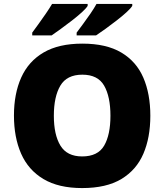

<svg xmlns="http://www.w3.org/2000/svg" viewBox="-20 -947 837 977"><path d="M745 -358Q745 -247 709.5 -164.5Q674 -82 597.5 -36Q521 10 398 10Q278 10 201 -36Q124 -82 87.5 -165Q51 -248 51 -359Q51 -470 88 -552.5Q125 -635 202 -680Q279 -725 399 -725Q521 -725 597.5 -679.5Q674 -634 709.5 -551.5Q745 -469 745 -358ZM254 -358Q254 -261 287.5 -206Q321 -151 398 -151Q478 -151 510 -206Q542 -261 542 -358Q542 -455 510 -511Q478 -567 399 -567Q320 -567 287 -511Q254 -455 254 -358ZM653 -917Q645 -904 623 -884Q601 -864 572.5 -842Q544 -820 516.5 -800Q489 -780 469 -767H370V-781Q384 -800 403 -825.5Q422 -851 440.5 -878Q459 -905 471 -927H653ZM426 -917Q418 -904 396 -884Q374 -864 345.5 -842Q317 -820 289.5 -800Q262 -780 243 -767H144V-781Q158 -800 176.5 -825.5Q195 -851 213.5 -878Q232 -905 245 -927H426Z"/></svg>

Font: Noto Sans Gurmukhi UI Black
Style: Regular
Weight: 900
Designer: Jelle Bosma - Monotype Design Team
Foundry: Monotype Imaging Inc.
Version: Version 2.004; ttfautohint (v1.8.4.7-5d5b)